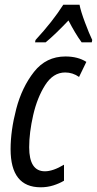

<svg xmlns="http://www.w3.org/2000/svg" viewBox="-20 -786 412 816"><path d="M153 10Q181 10 206.5 2Q232 -6 252 -18V-86Q205 -58 171 -58Q104 -58 104 -160Q104 -222 121 -296.5Q138 -371 172 -424.5Q206 -478 257 -478Q289 -478 316 -459L347 -523Q311 -546 258 -546Q176 -546 124.5 -480.5Q73 -415 49 -323Q25 -231 25 -152Q25 10 153 10ZM129 -606H174Q214 -639 271 -699Q285 -672 299 -648.5Q313 -625 327 -606H370L372 -616Q359 -643 341 -691Q323 -739 318 -766H249Q204 -695 131 -616Z"/></svg>

Font: Noto Sans UI Condensed
Style: Italic
Weight: 400
Width: 3
Italic angle: -12°
Designer: Monotype Design Team
Foundry: Monotype Imaging Inc.
Version: Version 1.901